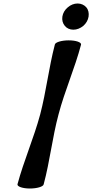

<svg xmlns="http://www.w3.org/2000/svg" viewBox="-20 -1055 528 1099"><path d="M487 -960C490 -980 486 -999 474 -1013C462 -1027 444 -1035 424 -1035C404 -1035 384 -1027 368 -1013C351 -999 340 -980 337 -960C334 -940 339 -921 351 -907C362 -893 380 -885 400 -885C420 -885 440 -893 457 -907C473 -921 484 -940 487 -960ZM294 -800C259 -666 245 -534 210 -400C174 -266 116 -134 80 0C78 13 110 24 151 24C193 24 228 13 230 0C266 -134 279 -266 315 -400C350 -534 409 -666 444 -800C446 -813 415 -824 373 -824C332 -824 296 -813 294 -800Z"/></svg>

Font: Nupuram Black Oblique
Style: Regular
Weight: 900
Designer: Santhosh Thottingal (santhosh.thottingal@gmail.com)
Foundry: SMC
Version: Version 1.000